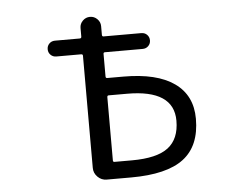

<svg xmlns="http://www.w3.org/2000/svg" viewBox="-52 -819 1104 862"><g transform="rotate(-5 500.0 -388.0)"><path d="M429.7 -482.4Q429.7 -474.6 436.5 -474.6H509.8Q660.2 -474.6 738.8 -418.9Q817.4 -363.3 817.4 -257.8Q817.4 -135.7 741.7 -78.1Q666 -20.5 504.9 -20.5H394.5Q371.1 -20.5 354 -37.6Q336.9 -54.7 336.9 -78.1V-584Q336.9 -590.8 329.1 -590.8H217.8Q202.1 -590.8 191.9 -601.1Q181.6 -611.3 181.6 -626.5Q181.6 -641.6 191.9 -651.9Q202.1 -662.1 217.8 -662.1H329.1Q336.9 -662.1 336.9 -669.9V-709Q336.9 -727.5 350.6 -741.2Q364.3 -754.9 383.3 -754.9Q402.3 -754.9 416 -741.2Q429.7 -727.5 429.7 -709V-669.9Q429.7 -662.1 436.5 -662.1H606.4Q622.1 -662.1 632.3 -651.9Q642.6 -641.6 642.6 -626.5Q642.6 -611.3 632.3 -601.1Q622.1 -590.8 606.4 -590.8H436.5Q429.7 -590.8 429.7 -584ZM429.7 -103.5Q429.7 -96.7 436.5 -96.7H514.6Q627.9 -96.7 678.7 -135.7Q729.5 -174.8 729.5 -256.8Q729.5 -396.5 519.5 -396.5Q518.6 -396.5 516.6 -396.5H436.5Q429.7 -396.5 429.7 -388.7Z"/></g></svg>

Font: Rounded Mgen+ 1m regular
Style: Regular
Weight: 400
Designer: [Source Han Sans]
Ryoko NISHIZUKA  (kana & ideographs); Paul D. Hunt (Latin, Greek & Cyrillic); Wenlong ZHANG  (bopomofo
Version: Version 1.059.20150602